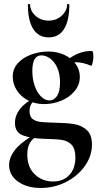

<svg xmlns="http://www.w3.org/2000/svg" viewBox="-20 -648 491 950"><path d="M25 168Q25 133 51.5 97Q78 61 144 21L154 32Q115 57 115 116Q115 180 152.5 215Q190 250 242 250Q293 250 323 218Q353 186 353 131Q353 88 334.5 68.5Q316 49 286.5 44.5Q257 40 201 39Q133 37 93.5 22Q54 7 54 -40Q54 -77 79.5 -109.5Q105 -142 157 -167L166 -161Q145 -149 135.5 -134.5Q126 -120 126 -99Q126 -72 140.5 -60Q155 -48 179 -45Q203 -42 250 -41Q309 -40 346.5 -34Q384 -28 409.5 -4.5Q435 19 435 67Q435 123 400.5 172.5Q366 222 307.5 252Q249 282 182 282Q113 282 69 250.5Q25 219 25 168ZM43 -268Q43 -308 69 -336Q95 -364 135.5 -378.5Q176 -393 218 -393Q263 -393 298.5 -376.5Q334 -360 354.5 -331.5Q375 -303 375 -268Q375 -228 349 -197Q323 -166 282.5 -149.5Q242 -133 199 -133Q152 -133 116.5 -152.5Q81 -172 62 -203Q43 -234 43 -268ZM277 -240Q277 -283 263 -313.5Q249 -344 227.5 -359Q206 -374 185 -374Q140 -374 140 -298Q140 -256 152 -222.5Q164 -189 183.5 -170Q203 -151 225 -151Q247 -151 262 -173Q277 -195 277 -240ZM434 -396Q442 -396 442 -368Q442 -353 438 -336.5Q434 -320 430 -323Q389 -340 356 -340Q331 -340 308 -332L302 -313L304 -345Q337 -371 368 -383.5Q399 -396 434 -396ZM129 -626Q129 -594 155.5 -570Q182 -546 221 -546Q259 -546 285.5 -570.5Q312 -595 312 -626Q312 -628 317.5 -628Q323 -628 323 -625Q323 -546 297 -504.5Q271 -463 221 -463Q171 -463 144.5 -504.5Q118 -546 118 -625Q118 -628 123.5 -628Q129 -628 129 -626Z"/></svg>

Font: Cormorant Garamond
Style: Bold
Weight: 700
Designer: Christian Thalmann (Catharsis Fonts)
Foundry: Catharsis Fonts
Version: Version 4.000